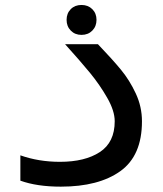

<svg xmlns="http://www.w3.org/2000/svg" viewBox="-20 -728 640 754"><path d="M60 -18.5V-118Q132 -92.5 215.5 -92.5Q313.5 -92.5 372 -130.8Q430.5 -169 430.5 -252Q430.5 -292.5 401 -344Q371.5 -395.5 333.5 -441.8Q295.5 -488 235.5 -554.5H364.5Q421 -495.5 455 -454.2Q489 -413 513.2 -361Q537.5 -309 537.5 -251.5Q537.5 -116.5 452.5 -55.8Q367.5 5 219 5Q125 5 60 -18.5ZM241.5 -650Q241.5 -675.5 257.8 -692Q274 -708.5 300 -708.5Q326 -708.5 342.5 -692Q359 -675.5 359 -650Q359 -624.5 342.5 -607.8Q326 -591 300 -591Q274.5 -591 258 -607.8Q241.5 -624.5 241.5 -650Z"/></svg>

Font: JuliaMono SemiBold
Style: Regular
Weight: 600
Monospace: yes
Designer: cormullion
Foundry: corm
Version: Version 0.055; ttfautohint (v1.8.4)